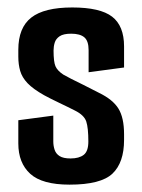

<svg xmlns="http://www.w3.org/2000/svg" viewBox="-20 -496 387 522"><path d="M169.1 6Q94.5 6 62.2 -23.5Q29.8 -53 29.8 -106V-169.1L124.9 -181.7V-111.3Q124.9 -99.5 128.5 -88.8Q132 -78 142.1 -71.6Q152.2 -65.2 171.7 -65.2Q195 -65.2 207.6 -75Q220.2 -84.7 220.2 -111.3Q220.2 -148.4 214.5 -165.7Q208.7 -183.1 183.6 -195.5Q175.6 -199.8 164.4 -205.1Q153.2 -210.5 141.2 -216.3Q129.1 -222.2 118.3 -227.5Q107.4 -232.8 99.8 -237.2Q69.8 -254.1 54.8 -269.9Q39.9 -285.7 34.9 -303.2Q29.8 -320.7 29.8 -341.8V-360.7Q29.8 -420.7 65 -448.2Q100.1 -475.7 176.4 -475.7Q252.3 -475.7 284.8 -450.7Q317.3 -425.7 317.3 -369.7V-312.5L220.9 -299.6V-359.7Q220.9 -384.6 209.3 -394.5Q197.6 -404.4 173.4 -404.4Q152.5 -404.4 142.2 -397.5Q132 -390.6 128.8 -380.2Q125.6 -369.8 125.6 -358.7Q125.6 -328 130.8 -315.9Q136 -303.9 152.1 -293.2Q160.2 -288.5 173.9 -281.5Q187.6 -274.5 206.8 -265.2Q226 -255.8 249.2 -243.6Q286.6 -225.5 301.9 -200.9Q317.3 -176.2 317.3 -130.9V-115.6Q317.3 -54 285.8 -24Q254.3 6 169.1 6Z"/></svg>

Font: Smooch Sans Thin
Style: Regular
Weight: 100
Designer: Robert E. Leuschke
Foundry: Robert E. Leuschke
Version: Version 1.010